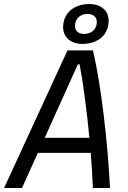

<svg xmlns="http://www.w3.org/2000/svg" viewBox="-40 -948 645 968"><path d="M-19.5 0H70.8L150.9 -177.2H417.5C422.4 -115.7 426.3 -55.2 428.2 0H514.6C503.4 -226.6 470.2 -519 428.7 -693.8H300.3ZM185.5 -253.4 352.5 -623.5H361.3C378.9 -531.7 397.5 -393.6 410.6 -253.4ZM375.5 -726.6C455.1 -726.6 507.8 -773.4 507.8 -843.8C507.8 -894 469.2 -927.7 410.6 -927.7C331.1 -927.7 278.3 -880.9 278.3 -810.5C278.3 -760.3 316.9 -726.6 375.5 -726.6ZM384.3 -776.9C356.4 -776.9 337.9 -792.5 337.9 -815.9C337.9 -853 363.8 -877.9 401.9 -877.9C429.7 -877.9 448.2 -861.8 448.2 -838.4C448.2 -801.3 422.4 -776.9 384.3 -776.9Z"/></svg>

Font: Cascadia Code PL SemiLight
Style: Italic
Weight: 350
Italic angle: -10°
Monospace: yes
Designer: Aaron Bell
Foundry: Saja Typeworks
Version: Version 2404.023